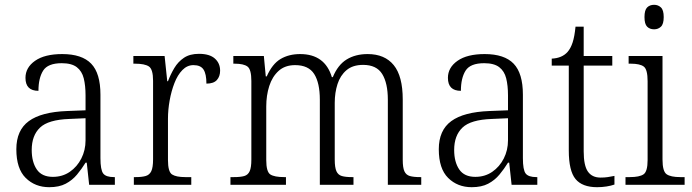

<svg xmlns="http://www.w3.org/2000/svg" viewBox="-20 -769 2879 799"><path d="M185 10Q126 10 87 -28.5Q48 -67 48 -148Q48 -227 100 -265Q152 -303 259 -307L336 -310V-372Q336 -413 328.5 -443Q321 -473 299.5 -489.5Q278 -506 237 -506Q179 -506 159.5 -475Q140 -444 140 -391Q86 -391 86 -445Q86 -488 126 -516Q166 -544 239 -544Q321 -544 359.5 -504Q398 -464 398 -375V-111Q398 -62 409.5 -47Q421 -32 454 -32H458V0H351L341 -92H336Q320 -66 300.5 -42.5Q281 -19 253.5 -4.5Q226 10 185 10ZM200 -33Q240 -33 270.5 -54Q301 -75 318.5 -109.5Q336 -144 336 -185V-277L269 -274Q181 -271 146.5 -238Q112 -205 112 -145Q112 -95 133 -64Q154 -33 200 -33Z M537 0V-32H545Q570 -32 586 -36.5Q602 -41 609.5 -56.5Q617 -72 617 -106V-433Q617 -481 599.5 -492.5Q582 -504 542 -504H535V-536H665L676 -431H679Q690 -460 705.5 -486Q721 -512 745.5 -528.5Q770 -545 808 -545Q852 -545 874 -525.5Q896 -506 896 -475Q896 -451 882.5 -436Q869 -421 839 -421Q839 -461 827 -479.5Q815 -498 785 -498Q759 -498 739 -477.5Q719 -457 706 -423.5Q693 -390 686 -351Q679 -312 679 -275V-103Q679 -54 696 -43Q713 -32 751 -32H776V0Z M939 0V-32H954Q981 -32 996.5 -36.5Q1012 -41 1019 -56.5Q1026 -72 1026 -105V-432Q1026 -480 1010 -492Q994 -504 957 -504H951V-536H1078L1086 -451H1090Q1113 -503 1147.5 -523.5Q1182 -544 1229 -544Q1332 -544 1361 -448H1365Q1386 -499 1422.5 -521.5Q1459 -544 1510 -544Q1581 -544 1618.5 -498Q1656 -452 1656 -355V-104Q1656 -71 1663 -56Q1670 -41 1685.5 -36.5Q1701 -32 1728 -32H1733V0H1594V-354Q1594 -423 1570.5 -461Q1547 -499 1491 -499Q1448 -499 1422 -477Q1396 -455 1384.5 -419Q1373 -383 1373 -341V-105Q1373 -72 1380 -56.5Q1387 -41 1402.5 -36.5Q1418 -32 1444 -32H1451V0H1311V-354Q1311 -424 1287.5 -461Q1264 -498 1208 -498Q1166 -498 1139.5 -474Q1113 -450 1100.5 -411Q1088 -372 1088 -326V-103Q1088 -54 1105 -43Q1122 -32 1163 -32H1170V0Z M1943 10Q1884 10 1845 -28.5Q1806 -67 1806 -148Q1806 -227 1858 -265Q1910 -303 2017 -307L2094 -310V-372Q2094 -413 2086.5 -443Q2079 -473 2057.5 -489.5Q2036 -506 1995 -506Q1937 -506 1917.5 -475Q1898 -444 1898 -391Q1844 -391 1844 -445Q1844 -488 1884 -516Q1924 -544 1997 -544Q2079 -544 2117.5 -504Q2156 -464 2156 -375V-111Q2156 -62 2167.5 -47Q2179 -32 2212 -32H2216V0H2109L2099 -92H2094Q2078 -66 2058.5 -42.5Q2039 -19 2011.5 -4.5Q1984 10 1943 10ZM1958 -33Q1998 -33 2028.5 -54Q2059 -75 2076.5 -109.5Q2094 -144 2094 -185V-277L2027 -274Q1939 -271 1904.5 -238Q1870 -205 1870 -145Q1870 -95 1891 -64Q1912 -33 1958 -33Z M2465 10Q2403 10 2375 -24Q2347 -58 2347 -143V-496H2276V-525Q2319 -527 2342 -553Q2355 -568 2363 -592.5Q2371 -617 2375 -658H2409V-536H2528V-496H2409V-139Q2409 -80 2426.5 -55Q2444 -30 2479 -30Q2496 -30 2509 -32Q2522 -34 2537 -37V-1Q2523 4 2504 7Q2485 10 2465 10Z M2702 -647Q2684 -647 2673 -658Q2662 -669 2662 -698Q2662 -727 2673 -738Q2684 -749 2702 -749Q2719 -749 2730.5 -738Q2742 -727 2742 -698Q2742 -669 2730.5 -658Q2719 -647 2702 -647ZM2583 0V-32H2601Q2641 -32 2658 -43.5Q2675 -55 2675 -103V-431Q2675 -480 2659 -492Q2643 -504 2605 -504H2596V-536H2737V-105Q2737 -56 2754 -44Q2771 -32 2811 -32H2829V0Z"/></svg>

Font: Noto Serif Armenian SemiCondensed Light
Style: Regular
Weight: 300
Width: 4
Designer: Monotype Design Team
Foundry: Monotype Imaging Inc.
Version: Version 2.008; ttfautohint (v1.8.4.7-5d5b)